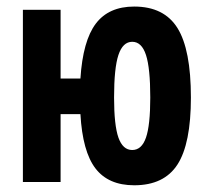

<svg xmlns="http://www.w3.org/2000/svg" viewBox="-20 -547 626 577"><path d="M383.3 9.8Q305.7 9.8 266.8 -41Q228 -91.8 221.7 -204.1H162.1V0H48.8V-517.6H162.1V-311H221.7Q229 -424.3 267.8 -475.8Q306.6 -527.3 383.3 -527.3Q473.1 -527.3 513.4 -462.6Q553.7 -397.9 553.7 -253.9Q553.7 -115.2 513.4 -52.7Q473.1 9.8 383.3 9.8ZM377.4 -96.2Q405.8 -96.2 418.7 -133.5Q431.6 -170.9 431.6 -253.9Q431.6 -342.3 418.7 -381.8Q405.8 -421.4 377.4 -421.4Q349.1 -421.4 335.9 -381.8Q322.8 -342.3 322.8 -253.9Q322.8 -170.9 335.9 -133.5Q349.1 -96.2 377.4 -96.2Z"/></svg>

Font: Cascadia Mono NF SemiBold
Style: Regular
Weight: 600
Monospace: yes
Designer: Aaron Bell
Foundry: Saja Typeworks
Version: Version 2404.023; ttfautohint (v1.8.4)